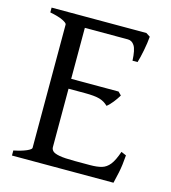

<svg xmlns="http://www.w3.org/2000/svg" viewBox="-96 -693 687 771"><g transform="rotate(15 248.0 -307.5)"><path d="M435 -604Q433 -578 426.5 -545Q420 -512 414 -493H393Q391 -538 380.5 -554.5Q370 -571 353 -571H148L162 -615H418ZM384 -346Q376 -332 363 -315.5Q350 -299 339 -291Q324 -306 303.5 -312Q283 -318 242 -318H142L152 -359H371ZM466 -119Q463 -77 456.5 -46Q450 -15 446 0H24V-21Q58 -28 77 -36.5Q96 -45 96 -51V-564Q96 -570 78 -579Q60 -588 24 -595V-615H162H244V-595Q212 -588 193 -585Q174 -582 174 -575V-75Q174 -66 181 -59Q188 -52 209 -48Q230 -44 273 -44H336Q366 -44 385 -49.5Q404 -55 418 -72.5Q432 -90 445 -128Z"/></g></svg>

Font: ChillKai
Style: Regular
Weight: 400
Designer: ChillType
Foundry: 寒蝉字型
Version: Version 2.000